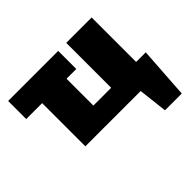

<svg xmlns="http://www.w3.org/2000/svg" viewBox="-134 -611 946 946"><g transform="rotate(-45 339.5 -137.5)"><path d="M421 0V-427H598V0ZM16 -301V-427H365V-301ZM220 0V-114H510V0ZM127 0V-427H297V0ZM512 0V-117H665L591 0ZM530 152 499 -117H665L647 152Z"/></g></svg>

Font: Ysabeau Office Black
Style: Regular
Weight: 900
Designer: Christian Thalmann (Catharsis Fonts)
Version: Version 2.001;gftools[0.9.30]; featfreeze: tnum,lnum,ss02